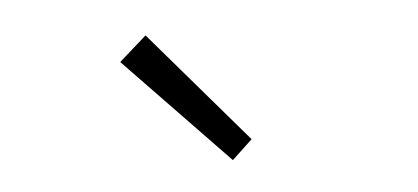

<svg xmlns="http://www.w3.org/2000/svg" viewBox="-30 -888 653 300"><g transform="rotate(-5 297.0 -738.0)"><path d="M325 -635 163 -803 206 -841 357 -665Z"/></g></svg>

Font: Noto Sans Korean Light
Style: Regular
Weight: 300
Designer: Ryoko NISHIZUKA  (kana & ideographs); Paul D. Hunt (Latin, Greek & Cyrillic); Wenlong ZHANG  (bopomofo); Sandoll Communi
Foundry: Adobe Systems Incorporated
Version: Version 1.000;PS 1;hotconv 1.0.78;makeotf.lib2.5.61930